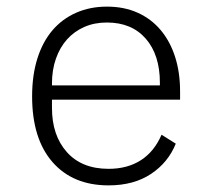

<svg xmlns="http://www.w3.org/2000/svg" viewBox="-20 -548 640 580"><path d="M308 12Q200 12 138.5 -58.5Q77 -129 77 -257Q77 -321 93 -371.5Q109 -422 138.5 -456.5Q168 -491 210 -509.5Q252 -528 303 -528Q355 -528 396 -509.5Q437 -491 465.5 -457Q494 -423 509 -376Q524 -329 524 -272V-247H137V-222Q137 -139 182 -88.5Q227 -38 308 -38Q365 -38 405.5 -64Q446 -90 468 -141L511 -114Q488 -57 436 -22.5Q384 12 308 12ZM303 -480Q265 -480 234.5 -466.5Q204 -453 182.5 -429Q161 -405 149 -371Q137 -337 137 -296V-290H463V-298Q463 -382 420.5 -431Q378 -480 303 -480Z"/></svg>

Font: IBM Plex Mono Light
Style: Regular
Weight: 300
Monospace: yes
Designer: Mike Abbink, Paul van der Laan, Pieter van Rosmalen
Foundry: Bold Monday
Version: Version 2.3